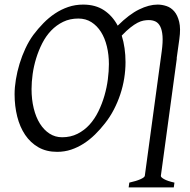

<svg xmlns="http://www.w3.org/2000/svg" viewBox="-20 -650 831 841"><path d="M457 -369.1Q457 -410.2 448.2 -446.5Q439.5 -482.9 422.4 -510Q405.3 -537.1 380.4 -553Q355.5 -568.8 323.2 -568.8Q286.1 -568.8 256.6 -554.4Q227.1 -540 204.1 -516.1Q181.2 -492.2 165 -460.4Q148.9 -428.7 138.4 -394.5Q127.9 -360.4 123 -325.4Q118.2 -290.5 118.2 -259.8Q118.2 -214.4 127.7 -175.5Q137.2 -136.7 154.8 -108.6Q172.4 -80.6 197 -64.7Q221.7 -48.8 252 -48.8Q289.6 -48.8 319.6 -64Q349.6 -79.1 372.3 -104.2Q395 -129.4 411.1 -162.4Q427.2 -195.3 437.5 -231Q447.8 -266.6 452.4 -302.5Q457 -338.4 457 -369.1ZM529.8 -377.9Q529.8 -343.3 524.2 -307.6Q518.6 -272 507.1 -237.3Q495.6 -202.6 478.8 -170.2Q461.9 -137.7 439.9 -109.9Q419.4 -83.5 396.2 -60.8Q373 -38.1 346.9 -21.2Q320.8 -4.4 291.7 5.4Q262.7 15.1 230 15.1Q183.1 15.1 148.2 -4.9Q113.3 -24.9 90.1 -59.3Q66.9 -93.8 55.4 -139.6Q43.9 -185.5 43.9 -236.8Q43.9 -267.6 49.6 -302Q55.2 -336.4 65.7 -370.8Q76.2 -405.3 91.3 -437.7Q106.4 -470.2 126 -497.1Q146.5 -524.4 170.2 -548.6Q193.8 -572.8 220.9 -590.8Q248 -608.9 278.8 -619.4Q309.6 -629.9 344.2 -629.9Q398.4 -629.9 435.8 -605Q473.1 -580.1 495.6 -537.6Q545.9 -587.4 589.4 -608.6Q632.8 -629.9 670.4 -629.9Q689.5 -629.9 709 -623.5Q728.5 -617.2 743.2 -600.3Q757.8 -583.5 764.9 -554.2Q772 -524.9 765.6 -479L753.9 -395Q754.4 -394.5 754.4 -393.1L684.6 120.1Q683.6 126 698.5 134.5Q713.4 143.1 744.1 149.9L741.2 170.9H543.5L546.4 149.9Q577.1 143.1 595.2 135Q613.3 127 614.3 120.1L658.7 -206.5L688.5 -425.8Q693.8 -465.8 691.9 -491.9Q689.9 -518.1 682.1 -533.7Q674.3 -549.3 661.4 -555.7Q648.4 -562 631.8 -562Q620.6 -562 608.6 -559.8Q596.7 -557.6 582.5 -550.3Q568.4 -543 551.3 -529.5Q534.2 -516.1 513.2 -494.1Q521.5 -467.8 525.6 -438.5Q529.8 -409.2 529.8 -377.9Z"/></svg>

Font: Gentium Plus
Style: Italic
Weight: 400
Italic angle: -8°
Designer: J. Victor Gaultney, Annie Olsen, Iska Routamaa
Foundry: SIL International
Version: Version 1.510